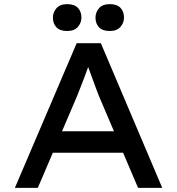

<svg xmlns="http://www.w3.org/2000/svg" viewBox="-20 -909 857 929"><path d="M52 0 351 -700H468L765 0H648L458 -446Q453 -458 444.5 -481.5Q436 -505 426 -532Q416 -559 407 -583.5Q398 -608 393 -622L420 -623Q413 -603 404.5 -579Q396 -555 386.5 -530Q377 -505 368 -482.5Q359 -460 352 -442L163 0ZM183 -170 225 -274H581L616 -170ZM511 -759Q476 -759 459 -777Q442 -795 442 -824Q442 -849 459 -869Q476 -889 511 -889Q546 -889 563 -871Q580 -853 580 -824Q580 -799 563 -779Q546 -759 511 -759ZM305 -759Q270 -759 253 -777Q236 -795 236 -824Q236 -849 253 -869Q270 -889 305 -889Q340 -889 357 -871Q374 -853 374 -824Q374 -799 357 -779Q340 -759 305 -759Z"/></svg>

Font: Lexend Exa
Style: Regular
Weight: 400
Designer: Bonnie Shaver-Troup, Thomas Jockin
Foundry: Lexend
Version: Version 1.007